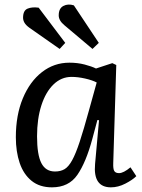

<svg xmlns="http://www.w3.org/2000/svg" viewBox="-20 -790 611 824"><path d="M466 -90Q465 -65 470.5 -56Q476 -47 491 -47Q510 -47 540 -72L565 -34Q549 -18 518 -2Q487 14 456 14Q379 14 388 -86L405 -274L398 -275L376 -193Q349 -93 312 -39.5Q275 14 203 14Q150 14 115.5 -14Q81 -42 64.5 -90.5Q48 -139 48 -201Q48 -296 78 -368Q108 -440 160 -480.5Q212 -521 278 -521Q313 -521 343.5 -513Q374 -505 392 -496L462 -519L479 -511ZM216 -54Q240 -54 257 -64Q274 -74 289.5 -102Q305 -130 322 -181.5Q339 -233 362 -317L395 -436Q376 -446 345 -453Q314 -460 287 -460Q243 -460 209.5 -427.5Q176 -395 157.5 -337.5Q139 -280 139 -205Q139 -126 157.5 -90Q176 -54 216 -54ZM256 -682Q232 -702 232 -724Q232 -754 252 -764.5Q272 -775 297 -767L404 -606L377 -580ZM106 -671Q91 -682 85 -692.5Q79 -703 79 -714Q79 -745 98.5 -753Q118 -761 146 -757L260 -606L236 -580Z"/></svg>

Font: Literata 12pt
Style: Italic
Weight: 400
Italic angle: -2°
Designer: Latin by Veronika Burian and Jose Scaglione. Greek by Irene Vlachou. Cyrillic by Vera Evstafieva
Foundry: TypeTogether
Version: Version 3.002